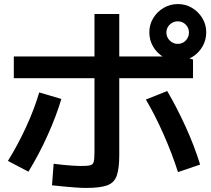

<svg xmlns="http://www.w3.org/2000/svg" viewBox="-20 -875 1040 945"><path d="M404 50Q383 50 354 48Q325 46 294 43Q263 40 236 37L244 -69Q266 -66 291 -63.5Q316 -61 339 -59.5Q362 -58 378 -58Q410 -58 424 -61.5Q438 -65 441.5 -79.5Q445 -94 445 -127V-806H567V-113Q567 -45 554.5 -10Q542 25 507 37.5Q472 50 404 50ZM19 -83Q68 -162 108.5 -250Q149 -338 173 -420L282 -388Q257 -304 215 -210.5Q173 -117 120 -30ZM856 -28Q827 -119 785 -214Q743 -309 698 -385L803 -427Q851 -345 894 -250.5Q937 -156 965 -65ZM48 -490V-597H881L930 -582V-490ZM856 -575Q817 -575 785 -594Q753 -613 734 -645Q715 -677 715 -716Q715 -754 734 -785.5Q753 -817 785 -836Q817 -855 856 -855Q894 -855 925.5 -836Q957 -817 976 -785.5Q995 -754 995 -716Q995 -677 976 -645Q957 -613 925.5 -594Q894 -575 856 -575ZM855 -659Q878 -659 894 -675.5Q910 -692 910 -715Q910 -738 894 -754Q878 -770 855 -770Q832 -770 815.5 -754Q799 -738 799 -715Q799 -692 815.5 -675.5Q832 -659 855 -659Z"/></svg>

Font: M PLUS 1 Code SemiBold
Style: Regular
Weight: 600
Designer: Coji Morishita
Foundry: UNDERFOREST DESIGN
Version: Version 1.005